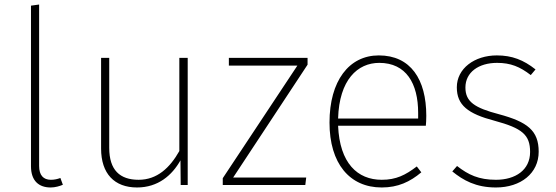

<svg xmlns="http://www.w3.org/2000/svg" viewBox="-20 -818 2460 849"><path d="M204 11C224 11 244 5 258 -1L247 -31C234 -26 220 -23 205 -23C172 -23 153 -43 153 -84V-798L117 -793V-83C117 -17 153 11 204 11Z M810 -562H773V-150C731 -76 675 -23 593 -23C510 -23 463 -66 463 -164V-562H427V-161C427 -50 486 11 586 11C679 11 741 -43 778 -109L779 0H810Z M1340 -562H992V-528H1295L965 -30V0H1330L1334 -33H1011L1340 -532Z M1865 -306C1865 -467 1796 -573 1655 -573C1523 -573 1437 -460 1437 -276C1437 -95 1526 11 1668 11C1740 11 1793 -14 1843 -56L1823 -82C1773 -44 1732 -23 1668 -23C1561 -23 1482 -96 1475 -262H1863C1864 -272 1865 -289 1865 -306ZM1829 -294H1475C1480 -465 1561 -540 1657 -540C1776 -540 1829 -449 1829 -319Z M2177 -573C2078 -573 2000 -515 2000 -432C2000 -353 2049 -315 2167 -284C2289 -251 2324 -222 2324 -146C2324 -66 2259 -23 2173 -23C2097 -23 2051 -45 2001 -84L1980 -60C2028 -21 2084 11 2173 11C2283 11 2362 -52 2362 -147C2362 -241 2312 -279 2186 -313C2079 -341 2038 -368 2038 -431C2038 -498 2096 -540 2178 -540C2238 -540 2279 -523 2327 -486L2348 -511C2295 -553 2244 -573 2177 -573Z"/></svg>

Font: Glow Sans SC Normal ExtraLight
Style: Regular
Weight: 200
Designer: Ryoko NISHIZUKA (kana, bopomofo & ideographs); Paul D. Hunt (Latin, Greek & Cyrillic); Sandoll Communications, Soo-young
Version: Version 0.93